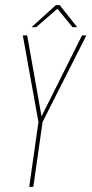

<svg xmlns="http://www.w3.org/2000/svg" viewBox="-20 -729 357 749"><path d="M94 0 130 -253 69 -591H86L142 -275L300 -591H317L146 -253L110 0ZM103 -623 198 -709H213L281 -623H263L204 -695L121 -623Z"/></svg>

Font: Alumni Sans Pinstripe
Style: Italic
Weight: 400
Italic angle: -8°
Designer: Robert E. Leuschke
Foundry: Robert E. Leuschke
Version: Version 1.010; ttfautohint (v1.8.4.7-5d5b)